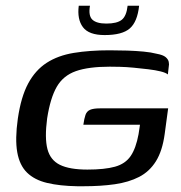

<svg xmlns="http://www.w3.org/2000/svg" viewBox="-20 -641 631 668"><path d="M249 7Q188 6 144 -4.5Q100 -15 74 -40.5Q48 -66 40 -111.5Q32 -157 42 -228Q53 -304 78 -350.5Q103 -397 142.5 -422.5Q182 -448 237 -457Q292 -466 361 -466Q393 -466 423 -465Q453 -464 479.5 -461.5Q506 -459 525 -454Q547 -450 556 -442.5Q565 -435 567 -426Q569 -417 567 -408L564 -382Q557 -388 539 -392.5Q521 -397 496 -400Q471 -403 445 -405.5Q419 -408 397 -408.5Q375 -409 362 -409Q288 -409 244 -393.5Q200 -378 177.5 -339Q155 -300 144 -229Q135 -161 145 -122.5Q155 -84 188.5 -67.5Q222 -51 284 -51Q344 -51 380 -61Q416 -71 434.5 -98Q453 -125 462 -174Q464 -185 465 -193.5Q466 -202 467 -207H270Q273 -229 277.5 -241.5Q282 -254 293.5 -259Q305 -264 328 -264H565L553 -175Q545 -116 522.5 -80Q500 -44 464 -25.5Q428 -7 379.5 0Q331 7 270 7Q265 7 259.5 7Q254 7 249 7ZM344 -519Q289 -519 268.5 -546.5Q248 -574 254 -621H293Q287 -586 301.5 -572.5Q316 -559 350 -559Q387 -559 403.5 -572Q420 -585 424 -621H464Q458 -565 431.5 -542Q405 -519 344 -519Z"/></svg>

Font: Genos Medium
Style: Italic
Weight: 500
Italic angle: -8°
Designer: Robert E. Leuschke
Foundry: Robert E. Leuschke
Version: Version 1.010